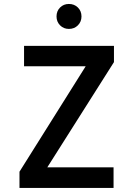

<svg xmlns="http://www.w3.org/2000/svg" viewBox="-20 -926 656 946"><path d="M76 0V-80L429.5 -643L453 -599.5H98.5V-700H541.5V-620L185.5 -58L163.5 -101.5H539.5V0ZM319.5 -783.5Q293.5 -783.5 276 -801.2Q258.5 -819 258.5 -845Q258.5 -871.5 276 -889Q293.5 -906.5 319.5 -906.5Q346 -906.5 363.8 -889Q381.5 -871.5 381.5 -845Q381.5 -819 363.8 -801.2Q346 -783.5 319.5 -783.5Z"/></svg>

Font: Overpass Mono Light SemiBold
Style: Regular
Weight: 600
Monospace: yes
Version: Version 4.000